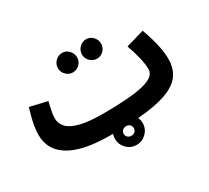

<svg xmlns="http://www.w3.org/2000/svg" viewBox="-142 -811 1307 1201"><g transform="rotate(-30 512.0 -211.0)"><path d="M534 155Q492 155 463 125.5Q434 96 434 55Q434 14 463 -15.5Q492 -45 534 -45Q575 -45 604.5 -15.5Q634 14 634 55Q634 96 604.5 125.5Q575 155 534 155ZM533 89Q549 89 559.5 79.5Q570 70 570 55Q570 39 559.5 29.5Q549 20 534 20Q518 20 507.5 30Q497 40 497 55Q497 70 507.5 79.5Q518 89 533 89ZM425 21 451 -119Q548 -119 620 -124.5Q692 -130 739.5 -141.5Q787 -153 810.5 -172Q834 -191 834 -218Q834 -254 822 -304.5Q810 -355 791 -407L922 -445Q935 -411 947 -370.5Q959 -330 966.5 -289.5Q974 -249 974 -214Q974 -152 947 -107.5Q920 -63 857.5 -34.5Q795 -6 689 7.5Q583 21 425 21ZM424 21Q316 21 241.5 4.5Q167 -12 120.5 -42.5Q74 -73 53 -114Q32 -155 32 -204Q32 -236 37.5 -268.5Q43 -301 51.5 -332Q60 -363 67 -388L192 -359Q188 -341 183 -320Q178 -299 175 -279.5Q172 -260 172 -244Q172 -207 198.5 -178.5Q225 -150 286 -134.5Q347 -119 450 -119L470 -11ZM589 -436Q560 -436 539.5 -456.5Q519 -477 519 -505Q519 -534 539.5 -555Q560 -576 589 -576Q617 -576 637 -555Q657 -534 657 -505Q657 -477 637 -456.5Q617 -436 589 -436ZM416 -437Q387 -437 366.5 -457.5Q346 -478 346 -506Q346 -535 366.5 -556Q387 -577 416 -577Q444 -577 464 -556Q484 -535 484 -506Q484 -478 464 -457.5Q444 -437 416 -437Z"/></g></svg>

Font: Noto Sans
Style: Bold
Weight: 700
Designer: Monotype Design Team
Foundry: Monotype Imaging Inc.
Version: Version 2.000;GOOG;noto-source:20170915:90ef993387c0; ttfaut